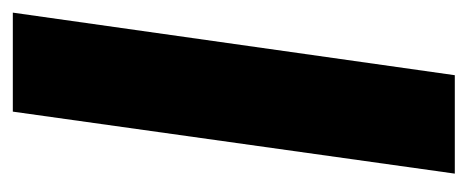

<svg xmlns="http://www.w3.org/2000/svg" viewBox="-236 -497 733 301"><g transform="rotate(-90 130.5 -346.5)"><path d="M261.2 -692.9 163.1 0H8.8L106 -692.9Z"/></g></svg>

Font: Fira Sans Compressed
Style: Bold Italic
Weight: 700
Width: 3
Italic angle: -8°
Designer: Carrois Corporate & Edenspiekermann AG
Foundry: Carrois Corporate GbR & Edenspiekermann AG
Version: Version 4.203;PS 004.203;hotconv 1.0.88;makeotf.lib2.5.64775